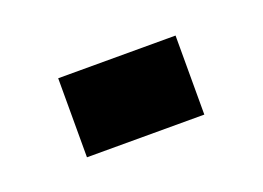

<svg xmlns="http://www.w3.org/2000/svg" viewBox="-35 -517 310 226"><g transform="rotate(-20 119.5 -403.5)"><path d="M46 -354V-453H193V-354Z"/></g></svg>

Font: Big Shoulders Text Medium
Style: Regular
Weight: 500
Designer: Patric King
Foundry: XO Type Co
Version: Version 1.000; ttfautohint (v1.8.2)